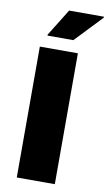

<svg xmlns="http://www.w3.org/2000/svg" viewBox="-98 -946 562 994"><g transform="rotate(10 182.5 -449.0)"><path d="M65 -688H265V0H65ZM94 -756 182 -898H365V-893L230 -751H94Z"/></g></svg>

Font: Saira Stencil
Style: Regular
Weight: 400
Designer: Hector Gatti with collaboration of the Omnibus-Type team
Foundry: Omnibus-Type
Version: Version 1.003